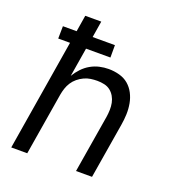

<svg xmlns="http://www.w3.org/2000/svg" viewBox="-133 -841 866 947"><g transform="rotate(20 300.0 -367.5)"><path d="M32 0 128 -584H66L67 -649H139L153 -735H237L223 -649H340V-584H212L187 -432Q200 -454 218 -473Q236 -492 258 -504.5Q280 -517 304 -522.5Q328 -528 352 -528Q381 -528 408.5 -520.5Q436 -513 456 -496Q476 -479 488.5 -455Q501 -431 506 -403.5Q511 -376 510 -347.5Q509 -319 504 -290L456 0H372L422 -302Q425 -321 425.5 -340Q426 -359 422.5 -376.5Q419 -394 410 -409.5Q401 -425 387.5 -435.5Q374 -446 356 -450Q338 -454 319 -454Q302 -454 284.5 -451.5Q267 -449 250 -441Q233 -433 218.5 -421Q204 -409 194 -393.5Q184 -378 178.5 -361Q173 -344 170 -327L116 0Z"/></g></svg>

Font: Iosevka Extended
Style: Italic
Weight: 400
Width: 7
Italic angle: -9°
Monospace: yes
Designer: Belleve Invis
Foundry: Belleve Invis
Version: Version 32.5.0; ttfautohint (v1.8.4)